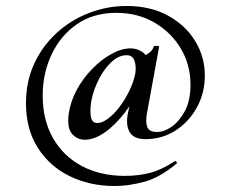

<svg xmlns="http://www.w3.org/2000/svg" viewBox="-20 -520 766 643"><path d="M409 -144 428 -232 457 -245Q434 -190 400.5 -146Q367 -102 331.5 -77Q296 -52 264 -52Q239 -52 221.5 -71.5Q204 -91 210 -138Q216 -180 237 -219Q258 -258 289 -289.5Q320 -321 353.5 -339.5Q387 -358 418 -358Q438 -358 456 -346.5Q474 -335 476 -309L447 -328Q460 -330 476 -340.5Q492 -351 495 -365Q497 -367 505 -366.5Q513 -366 513 -364L472 -140Q467 -112 473 -95Q479 -78 506 -78Q530 -78 555.5 -96Q581 -114 599.5 -149Q618 -184 618 -236Q618 -303 585.5 -357.5Q553 -412 497 -444.5Q441 -477 370 -477Q292 -477 237 -438.5Q182 -400 152.5 -337Q123 -274 123 -200Q123 -118 157.5 -57.5Q192 3 254 36Q316 69 398 69Q443 69 482 59Q521 49 565 20Q568 18 571 22Q574 26 571 28Q515 75 462.5 89Q410 103 364 103Q282 103 214.5 70.5Q147 38 107 -24.5Q67 -87 67 -174Q67 -247 94.5 -306.5Q122 -366 169.5 -409.5Q217 -453 278 -476.5Q339 -500 404 -500Q484 -500 543 -467.5Q602 -435 634 -382Q666 -329 666 -267Q666 -209 639.5 -160.5Q613 -112 568 -83Q523 -54 467 -54Q428 -54 414 -78Q400 -102 409 -144ZM306 -108Q322 -108 341.5 -122.5Q361 -137 379.5 -161Q398 -185 412.5 -214.5Q427 -244 433 -273Q437 -299 430 -317.5Q423 -336 403 -335Q378 -335 354 -313Q330 -291 312 -256.5Q294 -222 286 -183Q281 -155 284 -131.5Q287 -108 306 -108Z"/></svg>

Font: Cormorant SemiBold
Style: Regular
Weight: 600
Designer: Christian Thalmann (Catharsis Fonts)
Foundry: Catharsis Fonts
Version: Version 4.000